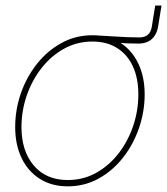

<svg xmlns="http://www.w3.org/2000/svg" viewBox="-20 -656 596 685"><path d="M306.2 -510.3 309.6 -530.3Q330.6 -529.3 351.6 -528.1Q372.6 -526.9 393.3 -525.6Q414.1 -524.4 435.3 -523.4Q456.5 -522.5 477.5 -522.5Q515.1 -522.5 521.5 -560.1L533.7 -636.2H556.2L543.9 -560.1Q540.5 -541 531.2 -527.6Q522 -514.2 507.6 -507.3Q493.2 -500.5 473.6 -500.5Q431.2 -500.5 389.6 -504.2Q348.1 -507.8 306.2 -510.3ZM221.7 8.8Q164.1 8.8 121.8 -18.1Q79.6 -44.9 56.9 -92.5Q34.2 -140.1 34.2 -202.6Q34.2 -264.2 54.2 -322.3Q74.2 -380.4 111.3 -427.5Q148.4 -474.6 199 -502.4Q249.5 -530.3 310.1 -530.3Q367.2 -530.3 408.9 -503.7Q450.7 -477.1 473.4 -429.4Q496.1 -381.8 496.1 -319.3Q496.1 -258.3 476.1 -199.7Q456.1 -141.1 419.2 -94Q382.3 -46.9 332 -19Q281.7 8.8 221.7 8.8ZM221.7 -13.7Q277.3 -13.7 323.5 -39.6Q369.6 -65.4 403.3 -109.1Q437 -152.8 455.3 -207.3Q473.6 -261.7 473.6 -319.3Q473.6 -376.5 454.3 -418.7Q435.1 -460.9 398.2 -484.4Q361.3 -507.8 309.6 -507.8Q254.9 -507.8 208.5 -482.2Q162.1 -456.5 128.2 -413.1Q94.2 -369.6 75.4 -315.2Q56.6 -260.7 56.6 -202.6Q56.6 -117.2 100.6 -65.4Q144.5 -13.7 221.7 -13.7Z"/></svg>

Font: Inter 28pt Thin
Style: Italic
Weight: 250
Italic angle: -9.3988°
Designer: Rasmus Andersson
Foundry: rsms
Version: Version 4.001;git-66647c0bb